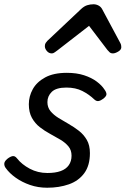

<svg xmlns="http://www.w3.org/2000/svg" viewBox="-22 -860 588 899"><path d="M199 19Q156 19 118.5 6Q81 -7 51.5 -28Q22 -49 5 -73Q-2 -82 -2 -93Q-2 -104 12 -116Q26 -127 37 -129Q48 -131 58 -118Q80 -90 117.5 -70Q155 -50 200 -50Q237 -50 262 -59Q287 -68 300 -86.5Q313 -105 313 -131Q313 -157 298.5 -174.5Q284 -192 261.5 -205.5Q239 -219 213 -233Q187 -247 164.5 -264.5Q142 -282 127.5 -308Q113 -334 113 -372Q113 -409 131.5 -442.5Q150 -476 189.5 -497.5Q229 -519 291 -519Q337 -519 372 -507.5Q407 -496 431 -478Q455 -460 467 -441Q476 -429 476.5 -419.5Q477 -410 462 -398Q450 -389 440 -387Q430 -385 420 -394Q395 -418 363.5 -434Q332 -450 289 -450Q241 -450 220.5 -430Q200 -410 200 -382Q200 -357 214.5 -339.5Q229 -322 251.5 -308Q274 -294 299.5 -279.5Q325 -265 347.5 -247.5Q370 -230 384.5 -205Q399 -180 399 -143Q399 -85 372.5 -49Q346 -13 300.5 3Q255 19 199 19ZM220 -610Q207 -610 197.5 -621Q188 -632 188 -644Q188 -653 192 -659Q196 -665 200 -669L358 -818Q372 -831 386 -835.5Q400 -840 416 -840Q429 -840 440.5 -833.5Q452 -827 458 -814L540 -661Q544 -654 545 -649Q546 -644 546 -639Q546 -627 531.5 -618.5Q517 -610 507 -610Q497 -610 491.5 -615Q486 -620 481 -626L395 -739L248 -625Q242 -621 235 -615.5Q228 -610 220 -610Z"/></svg>

Font: Playwrite CU
Style: Regular
Weight: 400
Designer: Veronika Burian, José Scaglione
Foundry: TypeTogether
Version: Version 1.002